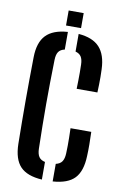

<svg xmlns="http://www.w3.org/2000/svg" viewBox="-100 -980 668 1044"><g transform="rotate(10 233.5 -457.5)"><path d="M208.1 7.9Q125.5 2.8 87.9 -36.9Q50.3 -76.6 48.5 -160.7Q47.5 -225.5 47 -284.3Q46.5 -343.1 46.5 -400Q46.5 -457 47 -515.9Q47.5 -574.9 48.5 -640Q49.7 -721.3 88.2 -761.6Q126.7 -801.9 208.1 -807.3V-709.9Q184.8 -705 174.2 -689.9Q163.7 -674.8 163 -644.9Q161.5 -578.1 160.6 -517.9Q159.8 -457.7 159.8 -399.8Q159.8 -341.9 160.6 -282.1Q161.5 -222.3 163 -155.3Q163.7 -125.5 174.2 -109.9Q184.8 -94.3 208.1 -89.4ZM267.6 7.7V-89.3Q291.2 -94.8 301.7 -110.2Q312.3 -125.7 313.5 -155.3Q314.5 -177.4 314.6 -197.6Q314.8 -217.7 314.4 -240.8Q314.1 -264 313.1 -294.2H427.6Q429 -258.2 429.2 -224.5Q429.5 -190.9 428 -160.7Q425.3 -77 387.9 -37.4Q350.4 2.1 267.6 7.7ZM308.7 -511Q309.4 -533.8 309.8 -555.8Q310.2 -577.9 310.2 -600.1Q310.2 -622.3 309.5 -644.9Q308.8 -673.4 298.9 -688.6Q289 -703.8 267.6 -709.4V-806.8Q346 -800.7 383.7 -759.8Q421.3 -718.8 424 -639.5Q425 -618.2 425.1 -596.7Q425.2 -575.2 424.7 -553.8Q424.2 -532.4 423.2 -511ZM192 -840V-922.9H274.9V-840Z"/></g></svg>

Font: Big Shoulders Stencil Text Thin
Style: Regular
Weight: 100
Designer: Patric King
Foundry: XO Type Co
Version: Version 2.001